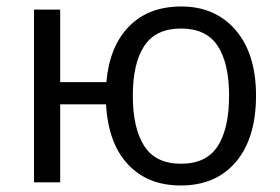

<svg xmlns="http://www.w3.org/2000/svg" viewBox="-20 -565 869 595"><path d="M773.4 -268.6Q773.4 -137.2 711.4 -63.7Q649.4 9.8 540 9.8Q438 9.8 376.7 -55.4Q315.4 -120.6 308.6 -241.7H166.5V0H85.4V-535.2H166.5V-310.5H309.6Q319.3 -421.4 379.9 -483.2Q440.4 -544.9 542 -544.9Q647 -544.9 710.2 -471.7Q773.4 -398.4 773.4 -268.6ZM391.6 -268.6Q391.6 -167.5 427 -112.5Q462.4 -57.6 541 -57.6Q619.6 -57.6 654.8 -112.3Q689.9 -167 689.9 -268.6Q689.9 -369.1 654.5 -422.9Q619.1 -476.6 541 -476.6Q462.9 -476.6 427.2 -422.9Q391.6 -369.1 391.6 -268.6Z"/></svg>

Font: Open Sans
Style: Regular
Weight: 400
Designer: Monotype Design Team
Foundry: Monotype Imaging Inc.
Version: Version 3.000; ttfautohint (v1.8.4)